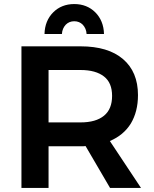

<svg xmlns="http://www.w3.org/2000/svg" viewBox="-20 -929 763 949"><path d="M524 0H677L523 -232C568 -251 603 -280 627 -319C650 -358 662 -404 662 -459C662 -536 637 -595 588 -637C539 -679 469 -700 378 -700H86V0H220V-206H378C389 -206 398 -206 403 -207ZM220 -324V-583H378C429 -583 467 -572 494 -551C521 -530 534 -498 534 -455C534 -412 521 -379 494 -357C467 -335 429 -324 378 -324ZM200 -761H286C287 -780 294 -795 305 -807C316 -818 330 -824 347 -824C364 -824 378 -818 389 -807C400 -795 407 -780 408 -761H494C493 -805 478 -841 451 -868C424 -895 389 -909 347 -909C305 -909 270 -895 243 -868C216 -841 201 -805 200 -761Z"/></svg>

Font: Argentum Sans Medium
Style: Regular
Weight: 500
Designer: Julieta Ulanovsky
Foundry: Julieta Ulanovsky
Version: Version 5.001;January 29, 2019;FontCreator 11.5.0.2425 64-bi